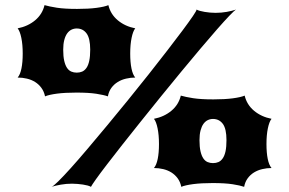

<svg xmlns="http://www.w3.org/2000/svg" viewBox="-20 -723 1120 743"><path d="M154.3 -350.1Q150.4 -369.1 140.1 -383.1Q129.9 -397 115.7 -405.8Q101.6 -414.6 84.2 -418.7Q66.9 -422.9 48.3 -422.9Q58.1 -434.1 63 -458Q67.9 -481.9 67.9 -515.6Q67.9 -550.8 62.5 -576.7Q57.1 -602.5 48.3 -613.3Q87.9 -621.1 116 -644.5Q144 -668 152.3 -703.1Q170.4 -697.8 200.2 -693.1Q230 -688.5 278.3 -688.5Q322.3 -688.5 353.5 -692.6Q384.8 -696.8 399.4 -703.1Q407.7 -668 435.8 -644.5Q463.9 -621.1 503.4 -613.3Q494.6 -602.5 489.3 -576.7Q483.9 -550.8 483.9 -515.6Q483.9 -481.9 488.8 -458Q493.7 -434.1 503.4 -422.9Q485.4 -422.9 467.8 -418.7Q450.2 -414.6 435.8 -405.8Q421.4 -397 411.1 -383.1Q400.9 -369.1 397.5 -350.1Q382.3 -355.5 353 -360.1Q323.7 -364.7 275.4 -364.7Q231.4 -364.7 200.2 -360.6Q168.9 -356.4 154.3 -350.1ZM179.2 0Q185.5 -1.5 205.3 -21Q225.1 -40.5 254.2 -72.8Q283.2 -105 319.3 -147.7Q355.5 -190.4 395.3 -238.3Q435.1 -286.1 476.1 -336.7Q517.1 -387.2 555.4 -435.5Q593.8 -483.9 627.4 -527.6Q661.1 -571.3 686.3 -605Q711.4 -638.7 726.1 -660.2Q740.7 -681.6 740.7 -686Q745.6 -683.1 753.7 -680.9Q761.7 -678.7 771.7 -677Q781.7 -675.3 792.5 -674.3Q803.2 -673.3 814 -673.3Q836.4 -673.3 857.2 -677Q877.9 -680.7 893.6 -686Q886.7 -682.1 867.4 -661.9Q848.1 -641.6 819.8 -609.4Q791.5 -577.1 756.1 -535.2Q720.7 -493.2 681.9 -446.3Q643.1 -399.4 603 -349.9Q563 -300.3 524.9 -252.9Q486.8 -205.6 453.1 -162.6Q419.4 -119.6 393.3 -85.7Q367.2 -51.8 351.1 -29.1Q335 -6.3 332 0Q327.1 -2.9 319.1 -5.1Q311 -7.3 301 -8.8Q291 -10.3 280.3 -11.2Q269.5 -12.2 258.8 -12.2Q236.3 -12.2 215.6 -8.5Q194.8 -4.9 179.2 0ZM276.9 -441.9Q288.6 -441.9 298.1 -446Q307.6 -450.2 314.7 -460.4Q321.8 -470.7 325.4 -487.8Q329.1 -504.9 329.1 -530.8Q329.1 -574.7 314.9 -593.8Q300.8 -612.8 276.9 -612.8Q266.1 -612.8 256.6 -608.2Q247.1 -603.5 240 -593.8Q232.9 -584 228.8 -568.4Q224.6 -552.7 224.6 -530.8Q224.6 -504.9 228.5 -487.8Q232.4 -470.7 239.3 -460.4Q246.1 -450.2 255.9 -446Q265.6 -441.9 276.9 -441.9ZM575.7 -72.8Q585.4 -84 590.3 -107.9Q595.2 -131.8 595.2 -165.5Q595.2 -200.7 589.8 -226.6Q584.5 -252.4 575.7 -263.2Q615.2 -271 643.3 -294.4Q671.4 -317.9 679.7 -353Q697.8 -347.7 727.5 -343Q757.3 -338.4 805.7 -338.4Q849.6 -338.4 880.9 -342.5Q912.1 -346.7 926.8 -353Q935.1 -317.9 963.1 -294.4Q991.2 -271 1030.8 -263.2Q1022 -252.4 1016.6 -226.6Q1011.2 -200.7 1011.2 -165.5Q1011.2 -131.8 1016.1 -107.9Q1021 -84 1030.8 -72.8Q1012.7 -72.8 995.1 -68.6Q977.5 -64.5 963.1 -55.7Q948.7 -46.9 938.5 -33Q928.2 -19 924.8 0Q909.7 -5.4 880.4 -10Q851.1 -14.6 802.7 -14.6Q758.8 -14.6 727.5 -10.5Q696.3 -6.3 681.6 0Q677.7 -19 667.5 -33Q657.2 -46.9 643.1 -55.7Q628.9 -64.5 611.6 -68.6Q594.2 -72.8 575.7 -72.8ZM752 -180.7Q752 -154.8 755.9 -137.7Q759.8 -120.6 766.6 -110.4Q773.4 -100.1 783.2 -95.9Q793 -91.8 804.2 -91.8Q815.9 -91.8 825.4 -95.9Q835 -100.1 842 -110.4Q849.1 -120.6 852.8 -137.7Q856.4 -154.8 856.4 -180.7Q856.4 -224.6 842.3 -243.7Q828.1 -262.7 804.2 -262.7Q793.5 -262.7 783.9 -258.1Q774.4 -253.4 767.3 -243.7Q760.3 -233.9 756.1 -218.3Q752 -202.6 752 -180.7Z"/></svg>

Font: Arbutus
Style: Regular
Weight: 400
Designer: Karolina Lach
Foundry: Sorkin Type Co.
Version: Version 1.003